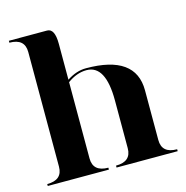

<svg xmlns="http://www.w3.org/2000/svg" viewBox="-109 -845 920 948"><g transform="rotate(-15 351.5 -371.0)"><path d="M97.7 -664.1Q97.7 -732.4 19.5 -732.4V-742.2H214.8Q253.9 -742.2 253.9 -664.1V-480.5Q302.7 -512.7 351.6 -512.7Q605.5 -512.7 605.5 -332V-78.1Q605.5 -9.8 683.6 -9.8V0H371.1V-9.8Q449.2 -9.8 449.2 -78.1V-322.3Q449.2 -502.9 351.6 -502.9Q301.8 -502.9 253.9 -467.8V-78.1Q253.9 -9.8 332 -9.8V0H19.5V-9.8Q97.7 -9.8 97.7 -78.1Z"/></g></svg>

Font: spinwerad
Style: Bold
Weight: 700
Width: 7
Version: Version 0.3